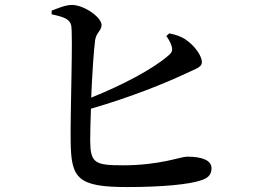

<svg xmlns="http://www.w3.org/2000/svg" viewBox="-20 -759 1040 777"><path d="M653 -613C660 -604 669 -590 674 -574C680 -555 676 -546 660 -533C599 -480 475 -414 349 -364C353 -455 359 -552 365 -597C370 -628 391 -635 391 -658C391 -688 324 -737 273 -739C247 -740 213 -725 189 -716V-701C237 -691 262 -682 268 -657C276 -619 264 -305 266 -184C268 -37 294 -2 495 -2C638 -2 746 -13 793 -29C818 -37 836 -49 836 -78C836 -110 799 -125 737 -125C711 -125 628 -90 477 -90C363 -90 346 -100 345 -189C345 -216 346 -264 348 -319C513 -367 650 -423 731 -461C769 -480 797 -485 797 -508C797 -531 771 -571 734 -597C713 -612 693 -618 665 -624Z"/></svg>

Font: Noto Serif HK SemiBold
Style: Regular
Weight: 600
Designer: Ryoko NISHIZUKA 西塚涼子 (kana & ideographs); Frank Grießhammer (Latin, Greek & Cyrillic); Wenlong ZHANG 张文龙 (bopomofo); San
Foundry: Adobe
Version: Version 2.001;hotconv 1.1.0;makeotfexe 2.6.0